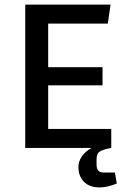

<svg xmlns="http://www.w3.org/2000/svg" viewBox="-20 -645 555 837"><path d="M489 155Q450 172 413 172Q371 172 346.5 148Q322 124 322 83Q322 58 337 36.5Q352 15 379 0H90V-625H462L450 -542H190V-352H427V-273H190V-83H465V0L445 4Q418 11 409.5 20Q401 29 401 52V73Q401 107 430 107H481Z"/></svg>

Font: Changa
Style: Regular
Weight: 400
Designer: Eduardo Rodriguez Tunni
Foundry: Eduardo Rodriguez Tunni
Version: Version 2.002; ttfautohint (v1.5.10-5e6f)